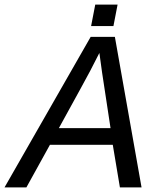

<svg xmlns="http://www.w3.org/2000/svg" viewBox="-71 -820 691 840"><path d="M453.6 0 422.4 -186.5H147.5L44.4 0H-51.3L325.7 -658.7H431.6L548.3 0ZM363.8 -588.4Q341.3 -543.9 323.5 -509.8Q305.7 -475.6 186.5 -259.3H412.6L375.5 -503.4ZM327.6 -706.1 345.7 -799.8H443.4L425.3 -706.1Z"/></svg>

Font: Cousine
Style: Italic
Weight: 400
Italic angle: -12°
Monospace: yes
Designer: Steve Matteson
Foundry: Monotype Imaging Inc.
Version: Version 1.21